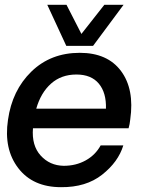

<svg xmlns="http://www.w3.org/2000/svg" viewBox="-20 -774 609 799"><path d="M255.9 -583 176.8 -753.9H256.8L318.8 -632.8L414.1 -753.9H494.1L367.2 -583ZM522 -276.9Q520 -256.8 515.1 -240.2H117.2Q111.3 -168.5 149.2 -126.7Q187 -85 245.1 -84Q295.9 -84 336.4 -106.4Q377 -128.9 398.9 -168.9H493.2Q472.2 -100.1 405 -47.1Q337.9 5.9 233.9 4.9Q116.7 4.9 55.9 -74.5Q-4.9 -153.8 13.2 -274.9Q30.3 -397.9 110.6 -476.1Q190.9 -554.2 312 -554.2Q427.2 -554.2 483.6 -478.5Q540 -402.8 522 -276.9ZM297.9 -463.9Q234.9 -463.9 192.4 -426Q149.9 -388.2 130.9 -321.8H420.9Q422.9 -387.7 391.4 -425.8Q359.9 -463.9 297.9 -463.9Z"/></svg>

Font: Oakes Grotesk
Style: Medium Italic
Weight: 500
Designer: Samuel Oakes
Foundry: Samuel Oakes
Version: Version 1.0 | wf-rip DC20170320